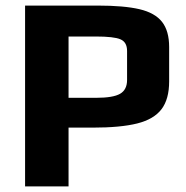

<svg xmlns="http://www.w3.org/2000/svg" viewBox="-20 -669 667 689"><path d="M70 0ZM70 -649H330Q425 -649 480.5 -636Q536 -623 561.5 -590.5Q587 -558 587 -500V-377Q587 -313 559.5 -277Q532 -241 472.5 -226Q413 -211 312 -211H226V0H70ZM325 -318Q386 -318 411 -332.5Q436 -347 436 -382V-486Q436 -518 412 -528Q389 -538 323 -538H226V-318Z"/></svg>

Font: Play
Style: Bold
Weight: 700
Designer: Jonas Hecksher (Cyrillic expansion: Cyreal)
Foundry: Jonas Hecksher, Playtype, e-types AS
Version: Version 2.101; ttfautohint (v1.5.65-e2d9)